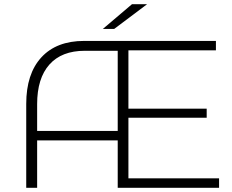

<svg xmlns="http://www.w3.org/2000/svg" viewBox="-20 -895 1105 915"><path d="M1024 -45H592V-334H965V-377H592V-655H1009V-700H381C293 -700 225 -673.8 177 -621.5C129 -569.2 105 -495.3 105 -400V0H157V-226H541V0H1024ZM541 -271H157V-399C157 -481 176.5 -543.8 215.5 -587.5C254.5 -631.2 310.7 -653 384 -653H541ZM609 -875 470 -757H524L681 -875Z"/></svg>

Font: Montserrat Custom ExtraLight
Style: Regular
Weight: 300
Designer: Julieta Ulanovsky
Foundry: Julieta Ulanovsky
Version: Version 7.200